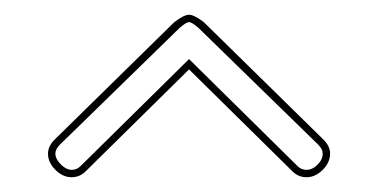

<svg xmlns="http://www.w3.org/2000/svg" viewBox="-20 -717 512 260"><path d="M216 -687Q229 -697 236 -697Q243 -697 256 -687L418 -528Q427 -519 427 -509Q427 -497 417 -487Q407 -477 395 -477Q384 -477 376 -485L236 -623L96 -485Q88 -477 77 -477Q65 -477 55 -487Q45 -497 45 -509Q45 -519 54 -528ZM223 -679 61 -521Q55 -515 55 -509Q55 -504 58.5 -499Q62 -494 67 -490.5Q72 -487 77 -487Q84 -487 89 -492L236 -637L383 -492Q388 -487 395 -487Q403 -487 410 -494Q417 -501 417 -509Q417 -515 411 -521L249 -679Q240 -687 236 -687Q232 -687 223 -679Z"/></svg>

Font: Soda Fountain
Style: Outline
Weight: 400
Version: Version 1.0